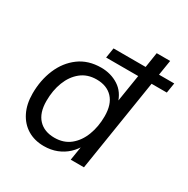

<svg xmlns="http://www.w3.org/2000/svg" viewBox="-162 -849 981 1001"><g transform="rotate(30 328.5 -348.0)"><path d="M231.1 8.9Q175.1 8.9 133 -16.5Q91 -42 67.5 -89Q44 -135.9 44 -199.4Q44 -280.2 72.4 -347.5Q100.8 -414.7 155.3 -455Q209.8 -495.3 287.4 -495.3Q346 -495.3 391.9 -465.9Q437.8 -436.5 454.8 -376.1L447.3 -376.6L475.5 -553.5H282.3L292 -614H485.3L499.4 -705H580.4L565.8 -614H657.5L647.7 -553.5H556L468.4 0H388.8L405.4 -103.1H414.6Q397.1 -69 370.4 -43.8Q343.6 -18.7 308.4 -4.9Q273.3 8.9 231.1 8.9ZM257.3 -56.4Q312.9 -56.4 351 -87.1Q389.1 -117.9 409 -169.8Q429 -221.7 429 -284.1Q429 -355.8 394.1 -392.9Q359.2 -430 297.6 -430Q242.5 -430 204.1 -399.2Q165.8 -368.4 145.9 -317Q125.9 -265.7 125.9 -202.2Q125.9 -131 160.8 -93.7Q195.7 -56.4 257.3 -56.4Z"/></g></svg>

Font: Nunito Sans 12pt ExtraLight
Style: Italic
Weight: 200
Italic angle: -9°
Designer: Vernon Adams
Foundry: Vernon Adams
Version: Version 3.101;gftools[0.9.27]